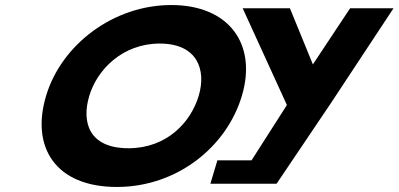

<svg xmlns="http://www.w3.org/2000/svg" viewBox="-20 -738 1592 767"><path d="M949.4 -705.1 1126.1 -318.4 984.8 -97.4H848.4L820.4 -3.9H925H1084.8L1300.2 -323.5L1552.1 -705.1H1378.7L1229.9 -480.7L1138.1 -705.1ZM164 -354.9C102.7 -150.1 201.4 8.9 446.8 8.9C686.1 8.9 885 -150.1 946.2 -354.9C1007.5 -559.8 896.7 -717.9 664.2 -717.9C433.2 -717.9 225.3 -559.8 164 -354.9ZM336.6 -354.9C367.8 -459.5 469.1 -564 618.2 -564C768.3 -564 805 -459.5 773.7 -354.9C742.4 -250.4 647.4 -145.8 493.1 -145.8C334.7 -145.8 305.3 -250.4 336.6 -354.9Z"/></svg>

Font: Hussar
Style: BdSuprExtOblThree
Weight: 700
Foundry: Cannot Into Space Fonts
Version: Version 2.00